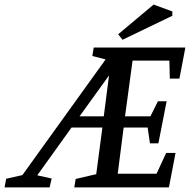

<svg xmlns="http://www.w3.org/2000/svg" viewBox="-109 -820 847 840"><path d="M-89 0 -82 -38 -11 -54 353 -560 295 -575 301 -612H702L676 -476H634L632 -555H471L438 -311H549L582 -377H620L584 -193H547L537 -262H432L406 -60H576L618 -151H659L630 0H216L222 -37L312 -58L339 -262H204L54 -53L117 -39L108 0ZM239 -311H345L368 -490ZM427 -646 408 -670 563 -800 645 -770V-751Z"/></svg>

Font: Manuale Medium
Style: Italic
Weight: 500
Italic angle: -11°
Version: Version 1.002